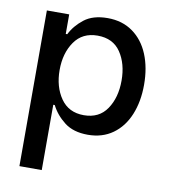

<svg xmlns="http://www.w3.org/2000/svg" viewBox="-83 -612 787 889"><g transform="rotate(10 310.5 -168.0)"><path d="M180 -102H173V205H68V-527H173V-435H180Q201 -477 242 -509Q283 -541 352 -541Q421 -541 470.5 -505.5Q520 -470 545.5 -408Q571 -346 571 -266Q571 -187 545.5 -125Q520 -63 471 -28Q422 7 354 7Q286 7 244 -25.5Q202 -58 180 -102ZM465 -267Q465 -346 429 -399.5Q393 -453 320 -453Q249 -453 211.5 -399Q174 -345 174 -266Q174 -187 211.5 -133Q249 -79 320 -79Q392 -79 428.5 -133Q465 -187 465 -267Z"/></g></svg>

Font: Be Vietnam Medium
Style: Regular
Weight: 500
Designer: Gabriel Lam
Foundry: TypeRant
Version: Version 4.000